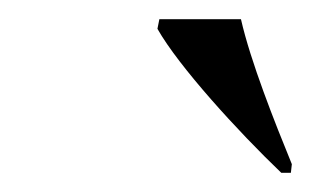

<svg xmlns="http://www.w3.org/2000/svg" viewBox="-20 -786 324 200"><path d="M273 -606H283L284 -615C266 -659 241 -722 231 -766H146L144 -756C166 -717 228 -649 273 -606Z"/></svg>

Font: Noto Serif Display SemiCondensed
Style: Italic
Weight: 400
Width: 4
Italic angle: -12°
Designer: Monotype Design Team
Foundry: Monotype Imaging Inc.
Version: Version 2.009